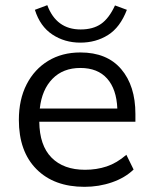

<svg xmlns="http://www.w3.org/2000/svg" viewBox="-20 -714 594 743"><path d="M53 0ZM53 0ZM307 9Q189 9 121 -59.5Q53 -128 53 -250Q53 -329 83 -387.5Q113 -446 166.5 -478.5Q220 -511 291 -511Q394 -511 449 -446.5Q504 -382 504 -273V-243H132Q133 -151 179.5 -104Q226 -57 309 -57Q354 -57 393 -70Q432 -83 469 -115L497 -58Q464 -26 413.5 -8.5Q363 9 307 9ZM291 -451Q224 -451 183 -409Q142 -367 134 -294H434Q431 -369 394.5 -410Q358 -451 291 -451ZM291 -549Q230 -549 182.5 -580.5Q135 -612 115 -676L163 -694Q198 -600 292 -600Q340 -600 371 -621.5Q402 -643 425 -693L471 -676Q445 -608 398 -578.5Q351 -549 291 -549Z"/></svg>

Font: Winston
Style: Regular
Weight: 400
Designer: Original fonts by Vernon Adams / Changes by Cristiano Sobral
Foundry: Original fonts by Vernon Adams / Changes by Cristiano Sobral
Version: Version 2.503;July 17, 2020;FontCreator 13.0.0.2655 64-bit